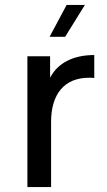

<svg xmlns="http://www.w3.org/2000/svg" viewBox="-20 -758 435 778"><path d="M91 0H187V-264C187 -376 240 -443 341 -443C347 -443 355 -443 362 -442V-535C277 -535 214 -503 183 -443V-530H91ZM181 -609H244L324 -738H250Z"/></svg>

Font: Chess Sans Medium
Style: Regular
Weight: 500
Designer: Wolf Bōese
Foundry: Wolf Bōese
Version: Version 7.223;Glyphs 3.3 (3306)